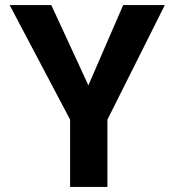

<svg xmlns="http://www.w3.org/2000/svg" viewBox="-20 -736 683 756"><path d="M403 -265V0H256V-265L18 -716H182L328 -400L465 -716H629Z"/></svg>

Font: Almarai Bold
Style: Regular
Weight: 700
Designer: Boutros International 2019
Foundry: Created by Boutros International 2019
Version: Version 1.10